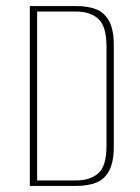

<svg xmlns="http://www.w3.org/2000/svg" viewBox="-20 -611 461 631"><path d="M78 0V-591H233Q269 -591 296 -580.5Q323 -570 338.5 -542Q354 -514 354 -462V-130Q354 -78 338.5 -49.5Q323 -21 295.5 -10.5Q268 0 232 0ZM102 -18H231Q276 -18 303 -41.5Q330 -65 330 -132V-458Q330 -525 303 -549Q276 -573 231 -573H102Z"/></svg>

Font: Alumni Sans SC Thin
Style: Regular
Weight: 100
Designer: Robert E. Leuschke
Foundry: Robert E. Leuschke
Version: Version 1.018